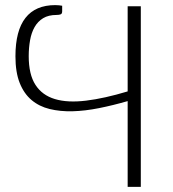

<svg xmlns="http://www.w3.org/2000/svg" viewBox="-20 -732 676 752"><path d="M531.5 -707.5V0H480V-336Q423 -319.5 368 -308.5Q313 -297.5 264.2 -296.2Q215.5 -295 174.5 -305Q133.5 -315 103.8 -340Q74 -365 57.2 -407Q40.5 -449 40.5 -511.5Q40.5 -612 79.8 -662Q119 -712 196.5 -712Q205 -712 211.5 -711.2Q218 -710.5 223.5 -709.5V-688Q223.5 -678 217.5 -675.8Q211.5 -673.5 202 -673.5Q170 -673.5 149 -660.8Q128 -648 115.5 -626Q103 -604 97.8 -574.5Q92.5 -545 92.5 -512Q92.5 -440.5 118.8 -399.8Q145 -359 195 -344Q245 -329 317 -337.8Q389 -346.5 480 -374V-707.5Z"/></svg>

Font: Lato 2
Style: Regular
Weight: 300
Designer: Lukasz Dziedzic with Adam Twardoch and Botio Nikoltchev
Foundry: tyPoland Lukasz Dziedzic
Version: Version 2.015; 2015-08-06; http://www.latofonts.com/